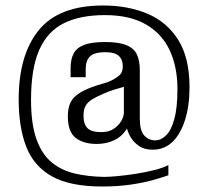

<svg xmlns="http://www.w3.org/2000/svg" viewBox="-20 -613 762 699"><path d="M352 66Q235 66 169 29Q103 -8 75.5 -79Q48 -150 48 -251Q48 -413 121 -503Q194 -593 355 -593Q446 -593 517 -563Q588 -533 629 -467.5Q670 -402 670 -296Q670 -229 654 -177.5Q638 -126 608.5 -97Q579 -68 535 -68Q504 -68 482.5 -84Q461 -100 450 -124Q439 -148 437 -173L456 -172Q437 -126 405 -107.5Q373 -89 331 -89Q284 -89 255.5 -111Q227 -133 227 -190Q227 -219 236.5 -239.5Q246 -260 273 -276.5Q300 -293 352 -308Q376 -314 392.5 -323.5Q409 -333 417 -341Q423 -348 425 -355.5Q427 -363 427 -372Q427 -396 412.5 -409.5Q398 -423 363 -423Q324 -423 308 -408Q292 -393 292 -362V-332H237V-364Q237 -397 248 -418Q259 -439 286 -449.5Q313 -460 363 -460Q413 -460 440.5 -448.5Q468 -437 478.5 -414.5Q489 -392 489 -356V-180Q489 -138 505 -120Q521 -102 545 -102Q566 -102 584.5 -120Q603 -138 614.5 -179Q626 -220 626 -289Q626 -370 597.5 -430.5Q569 -491 510.5 -524.5Q452 -558 362 -558Q272 -558 212.5 -528.5Q153 -499 123 -431.5Q93 -364 93 -249Q93 -162 112.5 -107Q132 -52 167.5 -22.5Q203 7 251.5 18.5Q300 30 359 31Q378 31 409.5 28Q441 25 476 19.5Q511 14 542.5 6Q574 -2 593 -12V25Q574 32 539 42Q504 52 456.5 59Q409 66 352 66ZM349 -132Q376 -132 394 -144Q412 -156 421.5 -172.5Q431 -189 431 -204V-297Q416 -293 395.5 -286.5Q375 -280 357 -272Q331 -261 315 -251Q299 -241 291.5 -227.5Q284 -214 284 -192Q284 -161 298.5 -146.5Q313 -132 349 -132Z"/></svg>

Font: Alumni Sans Medium
Style: Regular
Weight: 500
Designer: Robert E. Leuschke
Foundry: Robert E. Leuschke
Version: Version 1.018